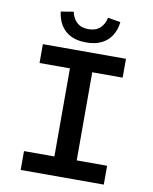

<svg xmlns="http://www.w3.org/2000/svg" viewBox="-92 -914 784 983"><g transform="rotate(10 300.0 -422.5)"><path d="M84 0V-98H242V-556H84V-654H516V-556H358V-98H516V0ZM300 -701Q252 -701 219.5 -717.5Q187 -734 168.5 -764Q150 -794 145 -834L211 -845Q217 -812 239.5 -791Q262 -770 300 -770Q338 -770 360.5 -791Q383 -812 389 -845L455 -834Q451 -794 432 -764Q413 -734 380.5 -717.5Q348 -701 300 -701Z"/></g></svg>

Font: Source Code Pro ExtraLight SemiBold
Style: Regular
Weight: 600
Monospace: yes
Version: Version 1.018;hotconv 1.0.116;makeotfexe 2.5.65601